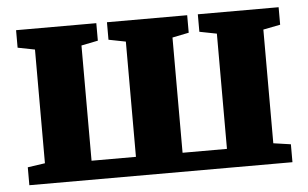

<svg xmlns="http://www.w3.org/2000/svg" viewBox="-44 -619 1096 683"><g transform="rotate(-5 504.0 -277.0)"><path d="M34.5 0V-64L96.5 -73V-479L35.5 -491V-553.5H322V-491L262.5 -479V-67.5H421V-479L360 -491V-553.5H646.5V-491L587.5 -479V-67.5H746V-479L684.5 -491V-553.5H973V-491L912 -479V-73L974 -64V0Z"/></g></svg>

Font: Merriweather 24pt Black
Style: Regular
Weight: 900
Designer: Eben Sorkin
Foundry: Eben Sorkin
Version: Version 2.100